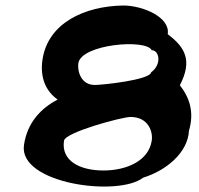

<svg xmlns="http://www.w3.org/2000/svg" viewBox="-20 -728 720 696"><path d="M67 -203C45 -62 408 -13 499 -84C581 -109 661 -174 665 -254C685 -322 667 -374 632 -419C678 -508 652 -556 588 -604C598 -666 497 -708 427 -708C287 -706 154 -645 134 -512C124 -444 148 -396 189 -367C129 -336 79 -284 67 -203ZM212 -218C217 -249 423 -304 453 -304C519 -304 535 -249 530 -218C519 -145 439 -110 355 -110C269 -110 201 -145 212 -218ZM264 -499C275 -568 510 -588 530 -546C558 -546 567 -494 528 -466C524 -438 350 -420 324 -420C272 -420 260 -472 264 -499Z"/></svg>

Font: Ampere
Style: SCIta
Weight: 400
Version: Version 1